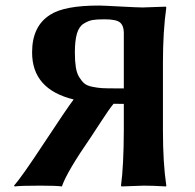

<svg xmlns="http://www.w3.org/2000/svg" viewBox="-20 -672 707 695"><path d="M358.9 -602.1Q330.1 -602.1 315.4 -599.6Q300.8 -597.2 283.4 -586.7Q266.1 -576.2 258.5 -550.5Q251 -524.9 251 -481.9Q251 -451.2 254.4 -429.2Q257.8 -407.2 266.8 -392.6Q275.9 -377.9 285.4 -369.9Q294.9 -361.8 314 -357.9Q333 -354 349.1 -353Q365.2 -352.1 394 -352.1H428.2V-553.2Q428.2 -578.1 415 -590.1Q401.9 -602.1 358.9 -602.1ZM246.6 -312Q95.7 -348.6 96.2 -482.9Q96.2 -577.1 161.1 -618.2Q212.9 -652.3 339.8 -651.9Q352.1 -651.9 416 -648.4Q480 -645 496.1 -645L580.1 -647.9L582 -645Q569.8 -559.1 569.8 -444.8V-200.2Q569.8 -81.1 582 0L581.1 2.9Q535.2 0 500 0L419.9 2.9L418 0Q427.7 -70.8 428.2 -200.2V-295.9Q410.2 -295.9 391.1 -296.4Q374.5 -276.4 345.7 -231.7Q316.9 -187 309.1 -175.8Q221.2 -48.8 204.1 2.9Q185.1 0 126 0Q52.7 0 33.2 2.9L30.8 0Q58.6 -31.2 139.4 -154.1Q220.2 -276.9 246.6 -312Z"/></svg>

Font: Linux Biolinum
Style: Bold
Weight: 700
Designer: Philipp H. Poll
Foundry: Philipp H. Poll
Version: Version 1.3.2 ; ttfautohint (v0.9)